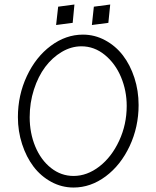

<svg xmlns="http://www.w3.org/2000/svg" viewBox="-20 -839 700 859"><path d="M313 -818.8 240.2 -809.1 231 -727.1 305.2 -736.8ZM473.1 -818.8 399.9 -809.1 391.1 -727.1 464.8 -736.8ZM309.1 0Q385.7 0 452.9 -50Q520 -100.1 560.1 -185.5Q600.1 -271 600.1 -369.1Q600.1 -433.1 581.3 -491Q562.5 -548.8 529.8 -591.3Q497.1 -633.8 450.4 -658.9Q403.8 -684.1 351.1 -684.1Q274.4 -684.1 207.3 -634Q140.1 -584 100.1 -498.5Q60.1 -413.1 60.1 -314.9Q60.1 -252 78.9 -194.1Q97.7 -136.2 130.1 -93.5Q162.6 -50.8 209.2 -25.4Q255.9 0 309.1 0ZM344.2 -631.8Q401.9 -631.8 449 -593.3Q496.1 -554.7 521.5 -493.9Q546.9 -433.1 546.9 -365.2Q546.9 -282.2 513.2 -209.5Q479.5 -136.7 424.6 -94.2Q369.6 -51.8 309.1 -51.8Q253.4 -51.8 208.3 -87.4Q163.1 -123 137.9 -183.3Q112.8 -243.7 112.8 -314.9Q112.8 -379.4 131.8 -438.5Q150.9 -497.6 182.4 -539.6Q213.9 -581.5 256.3 -606.7Q298.8 -631.8 344.2 -631.8Z"/></svg>

Font: Comic Neue Angular
Style: Regular
Weight: 400
Designer: Craig Rozynski
Foundry: Craig Rozynski
Version: Version 2.003